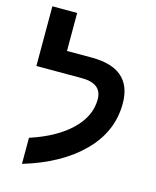

<svg xmlns="http://www.w3.org/2000/svg" viewBox="-124 -897 819 1010"><g transform="rotate(15 286.0 -392.0)"><path d="M94 29V-113Q235 -159 313 -234.5Q391 -310 391 -401Q391 -488 282 -488H34V-813H169V-606H304Q524 -606 524 -414Q524 -262 410 -147Q295 -31 94 29Z"/></g></svg>

Font: Libra Sans
Style: Bold
Weight: 700
Foundry: Context Ltd
Version: Version 1.000